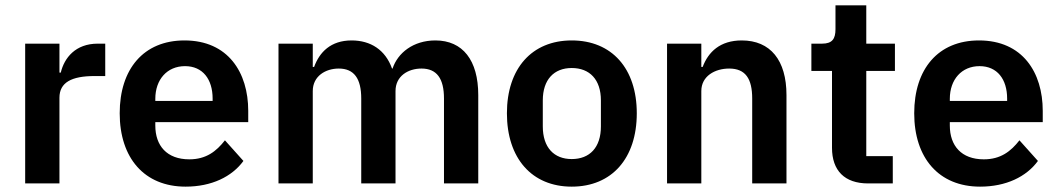

<svg xmlns="http://www.w3.org/2000/svg" viewBox="-20 -685 3953 717"><path d="M202 0V-320C202 -377 247 -401 333 -401H373V-522H345C262 -522 220 -469 207 -414H202V-522H74V0Z M673 12C770 12 846 -25 889 -84L820 -161C788 -120 750 -90 687 -90C603 -90 560 -141 560 -216V-229H907V-271C907 -414 832 -534 669 -534C516 -534 427 -427 427 -262C427 -95 519 12 673 12ZM671 -438C737 -438 774 -389 774 -317V-308H560V-316C560 -388 604 -438 671 -438Z M1148 0V-345C1148 -401 1196 -429 1245 -429C1302 -429 1329 -392 1329 -317V0H1457V-345C1457 -401 1504 -429 1554 -429C1611 -429 1638 -392 1638 -317V0H1766V-330C1766 -460 1708 -534 1606 -534C1523 -534 1465 -487 1446 -429H1444C1419 -499 1364 -534 1293 -534C1215 -534 1173 -490 1153 -435H1148V-522H1020V0Z M2115 12C2265 12 2358 -94 2358 -262C2358 -429 2265 -534 2115 -534C1966 -534 1873 -429 1873 -262C1873 -94 1966 12 2115 12ZM2115 -91C2049 -91 2007 -134 2007 -213V-310C2007 -388 2049 -431 2115 -431C2182 -431 2224 -388 2224 -310V-213C2224 -134 2182 -91 2115 -91Z M2599 0V-345C2599 -401 2650 -429 2703 -429C2764 -429 2789 -391 2789 -317V0H2917V-330C2917 -460 2857 -534 2750 -534C2669 -534 2625 -491 2604 -435H2599V-522H2471V0Z M3222 0H3314V-102H3215V-420H3322V-522H3215V-665H3100V-576C3100 -540 3088 -522 3050 -522H3010V-420H3087V-133C3087 -48 3134 0 3222 0Z M3640 12C3737 12 3813 -25 3856 -84L3787 -161C3755 -120 3717 -90 3654 -90C3570 -90 3527 -141 3527 -216V-229H3874V-271C3874 -414 3799 -534 3636 -534C3483 -534 3394 -427 3394 -262C3394 -95 3486 12 3640 12ZM3638 -438C3704 -438 3741 -389 3741 -317V-308H3527V-316C3527 -388 3571 -438 3638 -438Z"/></svg>

Font: IBM Plex Devanagari Medium
Style: Regular
Weight: 600
Designer: Mike Abbink, Paul van der Laan, Pieter van Rosmalen, Erin McLaughlin
Foundry: Bold Monday
Version: Version 1.0